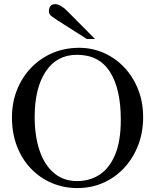

<svg xmlns="http://www.w3.org/2000/svg" viewBox="-20 -914 767 949"><path d="M687.5 -335Q687.5 -259.8 662.8 -196Q638.2 -132.3 594.2 -84.7Q550.3 -37.1 491 -10.7Q431.6 15.6 362.3 15.6Q294.9 15.6 236.3 -9.3Q177.7 -34.2 133.3 -80.3Q88.9 -126.5 64 -190.7Q39.1 -254.9 39.1 -333Q39.1 -407.2 64.2 -470.2Q89.4 -533.2 134.5 -579.8Q179.7 -626.5 240 -652.1Q300.3 -677.7 371.1 -677.7Q436 -677.7 493.4 -652.3Q550.8 -627 594.5 -580.6Q638.2 -534.2 662.8 -471.7Q687.5 -409.2 687.5 -335ZM577.1 -322.3Q577.1 -474.1 523.7 -558.6Q470.2 -643.1 360.4 -643.1Q260.7 -643.1 206.1 -560.8Q151.4 -478.5 151.4 -335.9Q151.4 -242.2 175.3 -170.9Q199.2 -99.6 246.1 -59.3Q293 -19 361.3 -19Q424.8 -19 473.4 -51.5Q522 -84 549.6 -150.9Q577.1 -217.8 577.1 -322.3ZM449.7 -721.2H409.2L265.1 -813Q252.9 -820.8 237.3 -832Q221.7 -843.3 221.7 -856Q221.7 -893.6 252.9 -893.6Q265.6 -893.6 281.5 -884.3Q297.4 -875 311 -860.8Z"/></svg>

Font: BabelStone Englisc
Style: Regular
Weight: 400
Designer: Andrew West
Foundry: BabelStone
Version: Version 1.000 June 24, 2023